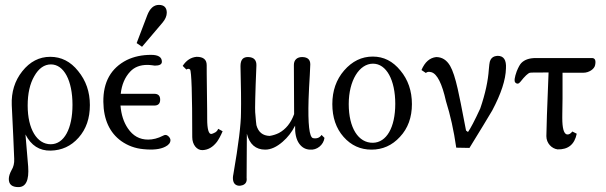

<svg xmlns="http://www.w3.org/2000/svg" viewBox="-20 -605 2473 784"><path d="M347 -176C347 -230 331 -276 299 -315C268 -354 230 -373 185 -373C140 -373 102 -353 71 -314C40 -275 26 -229 28 -176C33 -79 36 -6 38 43C39 62 35 77 27 90C20 103 16 115 16 126C16 148 29 159 55 159C86 159 99 131 95 75L84 -56C107 -11 141 11 187 10C232 9 270 -8 301 -43C332 -78 347 -122 347 -176ZM276 -177C276 -80 242 -16 187 -16C131 -16 93 -78 93 -174C93 -223 102 -263 120 -294C138 -326 161 -342 188 -342C241 -342 276 -276 276 -177Z M676 -33C676 -42 665 -54 656 -54C653 -54 649 -53 646 -51C625 -40 604 -35 585 -35C550 -35 523 -50 502 -81C485 -106 475 -137 472 -174H610C626 -174 634 -182 634 -198C634 -214 626 -222 610 -222H473C477 -259 490 -290 512 -313C529 -331 552 -340 582 -340C594 -340 612 -337 612 -337C631 -337 641 -342 641 -353C641 -372 626 -381 597 -381C560 -381 527 -374 498 -360C433 -327 401 -270 402 -189C403 -116 428 -63 475 -29C502 -10 532 1 565 4C604 8 634 5 655 -6C669 -13 676 -22 676 -33ZM661 -553C661 -574 650 -585 629 -585C608 -585 592 -571 581 -542L538 -429L560 -414L644 -513C655 -526 661 -540 661 -553Z M871 -79C868 -71 862 -65 854 -62C851 -60 847 -59 843 -58C832 -57 826 -78 826 -119C826 -127 826 -163 825 -227C824 -291 824 -328 824 -339C824 -362 810 -373 783 -373C760 -371 741 -359 726 -336L741 -321C747 -325 752 -325 756 -321C762 -314 765 -222 765 -45C765 -14 784 9 807 8C830 7 849 -4 866 -26C873 -36 881 -50 889 -69Z M1293 -54C1285 -42 1273 -38 1258 -41C1243 -45 1237 -98 1240 -199C1241 -232 1243 -265 1245 -298C1246 -326 1247 -341 1247 -342C1247 -361 1237 -371 1216 -372C1193 -373 1180 -360 1180 -340L1181 -139C1168 -103 1147 -77 1119 -62C1107 -56 1094 -52 1081 -50C1053 -51 1035 -65 1027 -94C1026 -97 1025 -114 1022 -147C1021 -157 1022 -220 1027 -337C1028 -359 1017 -371 995 -372C974 -373 962 -363 962 -335C964 -254 965 -190 964 -144C964 -98 954 -15 933 106C932 111 931 116 931 121C931 140 938 150 952 153C959 154 966 153 971 151C984 146 989 136 987 121L988 -59C999 -16 1024 6 1063 6C1086 6 1110 -5 1134 -26C1155 -44 1172 -66 1185 -92C1184 -61 1189 -36 1202 -18C1213 -3 1227 5 1245 6C1274 9 1301 -13 1305 -42Z M1662 -180C1662 -234 1646 -280 1615 -317C1584 -355 1547 -374 1502 -374C1457 -374 1418 -355 1385 -317C1353 -280 1337 -234 1337 -180C1337 -126 1352 -81 1383 -46C1414 -11 1452 6 1497 6C1542 6 1581 -11 1613 -46C1646 -81 1662 -126 1662 -180ZM1594 -181C1594 -84 1558 -23 1503 -22C1443 -21 1404 -83 1404 -180C1404 -276 1447 -345 1503 -345C1558 -345 1594 -278 1594 -181Z M2046 -326C2048 -360 2037 -377 2012 -377C2009 -377 2005 -376 2000 -375C1990 -372 1983 -364 1980 -353C1979 -348 1977 -337 1976 -321C1973 -276 1962 -223 1941 -162C1918 -112 1901 -80 1891 -66L1883 -72C1866 -163 1854 -220 1849 -242C1839 -286 1829 -317 1818 -336C1804 -360 1785 -372 1761 -372C1735 -369 1715 -352 1701 -319L1719 -307C1724 -312 1731 -313 1742 -310C1765 -303 1785 -264 1801 -192C1819 -135 1833 -72 1843 -2L1897 -1C1942 -74 1973 -125 1990 -154C2026 -222 2045 -279 2046 -326Z M2410 -339C2414 -358 2410 -368 2397 -368H2168C2141 -368 2122 -361 2109 -348C2103 -342 2097 -331 2090 -314C2081 -289 2079 -274 2084 -268C2091 -261 2098 -262 2105 -271C2123 -294 2136 -306 2144 -308C2149 -309 2174 -309 2220 -309C2214 -162 2211 -76 2211 -49C2211 -20 2233 2 2257 5C2300 6 2326 -15 2335 -59L2317 -68C2310 -59 2303 -55 2295 -56C2282 -59 2276 -82 2276 -123C2276 -120 2276 -147 2277 -203V-308H2362C2385 -308 2407 -323 2410 -339Z"/></svg>

Font: GFS Philostratos
Style: Regular
Weight: 400
Designer: George D. Matthiopoulos
Foundry: George D. Matthiopoulos
Version: Version 1.000